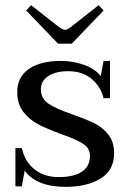

<svg xmlns="http://www.w3.org/2000/svg" viewBox="-20 -717 496 747"><path d="M82 -676 101 -697 209 -612Q225 -601 233 -601Q243 -601 256 -612L364 -697L383 -676L259 -547H206ZM76 -53 65 8H40V-141H65Q76 -89 114 -58.5Q152 -28 209 -28Q267 -28 298.5 -49Q330 -70 330 -110Q330 -141 302 -158.5Q274 -176 216 -196Q162 -216 128.5 -233.5Q95 -251 71 -281.5Q47 -312 47 -359Q47 -417 92 -448.5Q137 -480 218 -480Q263 -480 306 -465Q349 -450 372 -421L383 -480H408V-335H383Q371 -382 335.5 -411Q300 -440 245 -440Q197 -440 168 -421Q139 -402 139 -369Q139 -333 169.5 -313Q200 -293 262 -272Q315 -253 347 -237.5Q379 -222 401.5 -193.5Q424 -165 424 -121Q424 -55 371.5 -22.5Q319 10 236 10Q123 10 76 -53Z"/></svg>

Font: TavirajRegular
Style: Regular
Weight: 400
Designer: Katatrad Team
Foundry: CadsonDemak
Version: Version 1.000